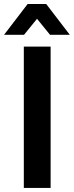

<svg xmlns="http://www.w3.org/2000/svg" viewBox="-51 -918 361 938"><path d="M65.4 -690.4H196.3V0H65.4ZM84 -898.4H174.8L290 -748H193.4L129.9 -826.2L66.4 -748H-31.2Z"/></svg>

Font: Dinish
Style: Bold
Weight: 700
Designer: Bert Driehuis
Foundry: Playbeing
Version: Version 3.006; git-39231f3c-release